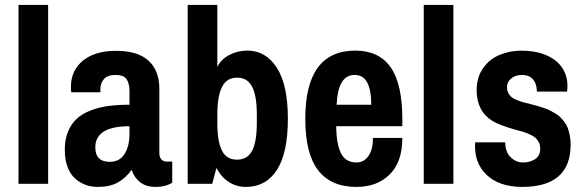

<svg xmlns="http://www.w3.org/2000/svg" viewBox="-20 -738 2346 771"><path d="M54.3 -718.1H173.3V0H54.3Z M619.9 -381V-123.8Q619.9 -106.4 628.4 -97.7Q636.8 -89.1 648.6 -89.1H671.6V-4.3Q644.2 12.6 605.6 12.6Q566.9 12.6 542.8 -6.1Q518.7 -24.8 508.7 -56Q483.9 -22.2 452.4 -4.8Q420.9 12.6 371.9 12.6Q355.8 12.6 339.5 9.1Q323.2 5.6 304.7 -4.6Q286.3 -14.8 272.4 -30.6Q258.5 -46.5 249.3 -73.4Q240.2 -100.3 240.2 -138.6Q240.2 -176.8 252.8 -208.5Q265.4 -240.2 287.6 -260.6Q309.7 -281.1 343 -294.1Q376.2 -307.1 414.4 -312.3Q452.6 -317.5 500 -317.5V-371.9Q500 -402.7 488.3 -419.9Q476.5 -437 444.2 -437Q411.8 -437 397.5 -420.5Q383.1 -404 383.1 -381.8V-367.5H265.9Q258 -444.4 306.3 -488.7Q354.5 -533 442.9 -533.9Q531.3 -534.8 575.6 -495Q619.9 -455.3 619.9 -381ZM500 -231.1Q362.7 -231.1 362.7 -146Q362.7 -88.2 420.5 -88.2Q460.9 -88.2 480.5 -120.1Q500 -152 500 -201.1Z M973.9 -534.8Q1046.9 -534.8 1091.4 -466.3Q1136 -397.9 1136 -260.9Q1136 -123.8 1091.9 -55.6Q1047.8 12.6 967.9 12.6Q929.6 12.6 899 -7Q868.4 -26.5 849.3 -63.9L832.3 0H733.7V-718.1H852.7V-468.7Q866.6 -499.1 900.1 -516.9Q933.5 -534.8 973.9 -534.8ZM852.7 -278.5V-242.8Q852.7 -169.9 871.2 -133.4Q889.7 -96.9 931.8 -96.9Q973.9 -96.9 992.6 -133.1Q1011.3 -169.4 1011.3 -242.8V-279.3Q1011.3 -352.7 992.6 -389.4Q973.9 -426.2 932 -426.2Q890.1 -426.2 871.4 -388.6Q852.7 -351 852.7 -278.5Z M1406.6 -534.8Q1501.7 -534.8 1548.7 -467.9Q1595.6 -401 1595.6 -260.6V-231.1H1330.1Q1331 -158.1 1349.7 -121.9Q1368.4 -85.6 1411.4 -85.6Q1441.8 -85.6 1459.8 -112.1Q1477.8 -138.6 1477.8 -184.2H1595.6Q1595.6 -87.7 1545 -37.6Q1494.4 12.6 1411.4 12.6Q1308.9 12.6 1257.4 -54.3Q1205.9 -121.2 1205.9 -260.6Q1205.9 -534.8 1406.6 -534.8ZM1331.9 -317.5H1470.9Q1470.9 -375.3 1454.8 -406.2Q1438.7 -437 1404.2 -437Q1369.7 -437 1352.1 -406.8Q1334.5 -376.6 1331.9 -317.5Z M1681.6 -718.1H1800.6V0H1681.6Z M2271.5 -157.3Q2271.5 12.6 2076.5 12.6Q1983.9 12.2 1933.3 -36.5Q1882.7 -85.1 1887.9 -166.4H2008.7Q2009.1 -127.7 2030.6 -106.6Q2052.1 -85.6 2080.4 -85.6Q2108.6 -85.6 2129 -99Q2149.4 -112.5 2149.4 -141.6Q2149.4 -155.5 2143.8 -166.4Q2138.1 -177.2 2130.3 -184.4Q2122.5 -191.6 2107.9 -198.1Q2093.4 -204.6 2081.7 -208.5L2046 -218.1Q1984.8 -235.9 1957.9 -252Q1894.4 -291.1 1894 -375.3Q1894 -427 1919.4 -463.7Q1944.8 -500.4 1986.3 -517.6Q2027.8 -534.8 2074.5 -534.5Q2121.2 -534.3 2155.5 -523.2Q2189.8 -512.2 2214.4 -491.7Q2238.9 -471.3 2250.7 -440.1Q2262.4 -408.8 2257.2 -370.1H2136Q2135.5 -402.3 2119.9 -419.6Q2104.3 -437 2076.9 -437Q2049.5 -437 2032.8 -422.9Q2016.1 -408.8 2016.1 -391Q2016.1 -373.2 2021.5 -363.6Q2026.9 -354 2033.9 -348.2Q2040.8 -342.3 2055.4 -336.4Q2069.9 -330.6 2080.1 -327.8Q2090.4 -324.9 2108.4 -320.4Q2126.4 -315.8 2135.1 -313.4Q2143.8 -311 2159.6 -306Q2175.5 -301 2184.4 -296.5Q2193.3 -291.9 2206.8 -284.3Q2220.2 -276.7 2228.3 -268.9Q2236.3 -261.1 2245.7 -249.3Q2255 -237.6 2259.8 -224.6Q2264.6 -211.6 2268 -194.2Q2271.5 -176.8 2271.5 -157.3Z"/></svg>

Font: Puralecka Narrow
Style: Bold
Weight: 700
Designer: Hector Gatti, Marcela Romero, Pablo Cosgaya and Nicolas Silva
Version: Version 1.004;PS 001.004;hotconv 1.0.70;makeotf.lib2.5.58329